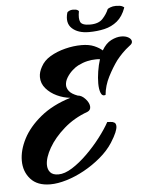

<svg xmlns="http://www.w3.org/2000/svg" viewBox="-54 -811 663 857"><g transform="rotate(-5 277.5 -383.0)"><path d="M137 1Q79 1 49 -32.5Q19 -66 19 -115Q19 -162 45 -212.5Q71 -263 124.5 -307Q178 -351 259 -376Q229 -379 200 -392.5Q171 -406 151.5 -428.5Q132 -451 132 -480Q132 -502 145 -525Q159 -552 188.5 -569.5Q218 -587 255.5 -596.5Q293 -606 329 -606Q363 -606 386 -596Q409 -586 422 -574Q440 -605 464 -617Q488 -629 509 -629Q529 -629 542 -621Q555 -613 555 -602Q555 -593 545 -586Q524 -570 509 -554.5Q494 -539 483 -525Q461 -495 441 -456Q421 -417 417 -375Q402 -370 395.5 -386.5Q389 -403 389 -429Q389 -454 393.5 -482.5Q398 -511 406 -536Q402 -537 397 -537Q392 -537 387 -537Q369 -537 349 -532.5Q329 -528 307 -517Q295 -511 280.5 -498Q266 -485 255.5 -468Q245 -451 245 -434Q245 -420 255.5 -406.5Q266 -393 293 -383Q311 -382 327.5 -363.5Q344 -345 344 -328Q344 -313 330 -307Q269 -285 223.5 -245Q178 -205 153.5 -162Q129 -119 129 -87Q129 -66 140.5 -53Q152 -40 177 -40Q205 -40 239 -61.5Q273 -83 307 -116.5Q341 -150 369 -186.5Q397 -223 414 -254Q419 -253 428.5 -253Q438 -253 445.5 -248.5Q453 -244 453 -231Q453 -221 446 -204Q439 -187 422 -160Q400 -126 365 -96.5Q330 -67 290 -45Q250 -23 210 -11Q170 1 137 1ZM368 -661Q319 -661 292.5 -685.5Q266 -710 279 -756Q280 -759 287.5 -763Q295 -767 305 -767Q319 -767 325.5 -763Q332 -759 331 -757Q325 -725 332.5 -709.5Q340 -694 376 -694Q414 -694 432.5 -714Q451 -734 460 -756Q461 -758 472 -762.5Q483 -767 497 -767Q517 -767 526 -762.5Q535 -758 534 -756Q520 -717 495 -696.5Q470 -676 437.5 -668.5Q405 -661 368 -661Z"/></g></svg>

Font: Praise
Style: Regular
Weight: 400
Designer: Robert E. Leuschke
Foundry: Robert E. Leuschke
Version: Version 1.100; ttfautohint (v1.8.3)